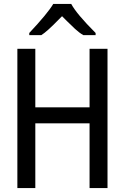

<svg xmlns="http://www.w3.org/2000/svg" viewBox="-20 -964 640 984"><path d="M69 -714H161V-414H439V-714H531V0H439V-332H161V0H69ZM130 -795Q224 -895 253 -944H345Q372 -893 470 -795V-784H407Q386 -796 364.5 -816Q343 -836 323.5 -855.5Q304 -875 298 -881L280 -863Q223 -804 192 -784H130Z"/></svg>

Font: Noto Sans Mono UI
Style: Regular
Weight: 400
Monospace: yes
Designer: Monotype Design team
Foundry: Monotype Imaging Inc.
Version: Version 1.000